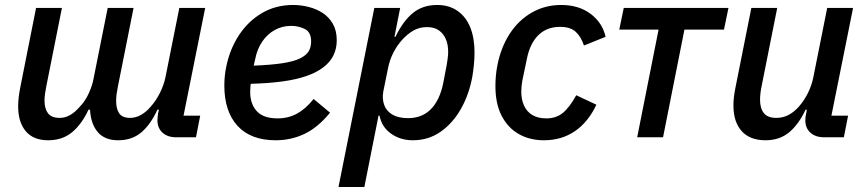

<svg xmlns="http://www.w3.org/2000/svg" viewBox="-20 -552 3487 772"><path d="M174 12Q114 12 83.5 -24.5Q53 -61 53 -124Q53 -144 55.5 -163.5Q58 -183 62 -203L125 -520H229L166 -204Q163 -189 161 -175Q159 -161 159 -147Q159 -115 173 -96.5Q187 -78 220 -78Q242 -78 262 -89.5Q282 -101 300 -122Q322 -144 337 -177Q352 -210 357 -240L413 -520H517L454 -204Q451 -190 449 -175Q447 -160 447 -146Q447 -114 459.5 -96Q472 -78 503 -78Q526 -78 547 -90Q568 -102 584 -121Q607 -146 623 -178.5Q639 -211 645 -240L701 -520H805L718 -87H785L768 0H688Q654 0 633.5 -18.5Q613 -37 613 -69Q613 -75 614 -83Q615 -91 616 -98L619 -111H613Q586 -52 548.5 -20Q511 12 455 12Q401 12 373 -21Q345 -54 342 -111H336Q309 -53 270 -20.5Q231 12 174 12Z M1089 12Q988 12 935 -46Q882 -104 882 -208Q882 -228 884 -247.5Q886 -267 890 -285Q904 -354 940.5 -410Q977 -466 1032.5 -499Q1088 -532 1159 -532Q1190 -532 1221.5 -524Q1253 -516 1278 -499.5Q1303 -483 1318.5 -456Q1334 -429 1334 -390Q1334 -357 1321 -330Q1308 -303 1281 -282Q1254 -261 1212.5 -246.5Q1171 -232 1115.5 -224.5Q1060 -217 988 -215Q987 -206 986.5 -197Q986 -188 986 -182Q986 -134 1012.5 -105Q1039 -76 1096 -76Q1139 -76 1174 -95Q1209 -114 1241 -154L1307 -99Q1258 -39 1204 -13.5Q1150 12 1089 12ZM1151 -448Q1115 -448 1085 -431.5Q1055 -415 1034.5 -385Q1014 -355 1006 -314L1000 -288Q1072 -291 1117 -298Q1162 -305 1187 -317.5Q1212 -330 1221.5 -346.5Q1231 -363 1231 -385Q1231 -423 1205.5 -435.5Q1180 -448 1151 -448Z M1341 200 1485 -520H1589L1566 -404H1570Q1601 -468 1640.5 -500Q1680 -532 1738 -532Q1786 -532 1820 -508Q1854 -484 1871 -441.5Q1888 -399 1888 -341Q1888 -317 1885.5 -292Q1883 -267 1879 -243Q1866 -172 1833.5 -114.5Q1801 -57 1752 -22.5Q1703 12 1640 12Q1590 12 1552.5 -14.5Q1515 -41 1506 -87H1502L1445 200ZM1621 -77Q1677 -77 1712.5 -113Q1748 -149 1762 -217L1776 -290Q1778 -302 1780 -316.5Q1782 -331 1782 -344Q1782 -373 1772.5 -395Q1763 -417 1744.5 -430Q1726 -443 1697 -443Q1666 -443 1642 -429Q1618 -415 1598 -393Q1577 -370 1562 -341Q1547 -312 1540 -277L1521 -183Q1516 -154 1525 -129.5Q1534 -105 1558 -91Q1582 -77 1621 -77Z M2167 12Q2110 12 2066 -13Q2022 -38 1997 -86.5Q1972 -135 1972 -206Q1972 -228 1974 -249Q1976 -270 1980 -290Q1994 -361 2029 -415.5Q2064 -470 2117.5 -501Q2171 -532 2236 -532Q2307 -532 2354.5 -496.5Q2402 -461 2415 -404L2328 -369Q2316 -405 2294.5 -424.5Q2273 -444 2232 -444Q2178 -444 2144 -410Q2110 -376 2098 -313L2080 -227Q2078 -216 2077 -204.5Q2076 -193 2076 -183Q2076 -152 2087 -127.5Q2098 -103 2120.5 -89.5Q2143 -76 2177 -76Q2216 -76 2243 -98Q2270 -120 2297 -169L2378 -131Q2345 -61 2291.5 -24.5Q2238 12 2167 12Z M2542 0 2628 -433H2470L2488 -520H2909L2891 -433H2732L2646 0Z M3001 -520H3105L3042 -204Q3039 -190 3037.5 -175.5Q3036 -161 3036 -151Q3036 -116 3051.5 -97Q3067 -78 3101 -78Q3128 -78 3150 -89.5Q3172 -101 3191 -122Q3214 -148 3229 -179Q3244 -210 3250 -240L3306 -520H3410L3323 -87H3390L3373 0H3294Q3259 0 3238.5 -18.5Q3218 -37 3218 -69Q3218 -75 3219 -83Q3220 -91 3222 -98L3224 -111H3219Q3191 -51 3152.5 -19.5Q3114 12 3058 12Q2995 12 2962 -25Q2929 -62 2929 -128Q2929 -145 2931 -162Q2933 -179 2937 -199Z"/></svg>

Font: IBM Plex Sans Medium
Style: Italic
Weight: 500
Italic angle: -11.31°
Designer: Mike Abbink, Paul van der Laan, Pieter van Rosmalen
Foundry: Bold Monday
Version: Version 3.201